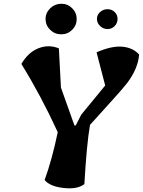

<svg xmlns="http://www.w3.org/2000/svg" viewBox="-20 -1004 762 1024"><path d="M541 -548 495 -725Q575 -760 632 -755Q689 -750 722 -713Q716 -638 658 -561Q630 -525 559.5 -448Q489 -371 460 -338Q442 -234 430 -22Q392 7 318.5 -1.5Q245 -10 218 -44Q257 -151 288 -299Q200 -491 94 -663Q131 -726 186 -747Q241 -768 294 -746L305 -537L377 -335H384L413 -392ZM248 -960Q273 -984 307 -984Q341 -984 365 -960Q389 -936 389 -902.5Q389 -869 365 -845Q341 -821 306.5 -821Q272 -821 247.5 -845Q223 -869 223 -902.5Q223 -936 248 -960ZM607 -903Q607 -881 591.5 -865Q576 -849 553.5 -849Q531 -849 514 -865Q497 -881 497 -903Q497 -925 514 -940Q531 -955 553.5 -955Q576 -955 591.5 -940Q607 -925 607 -903Z"/></svg>

Font: Tillana
Style: Bold
Weight: 700
Designer: Lipi Raval (Devanagari, Latin), Jonny Pinhorn (Latin)
Foundry: Indian Type Foundry
Version: Version 2.002;PS 1.0;hotconv 1.0.79;makeotf.lib2.5.61930; tt